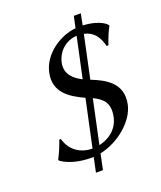

<svg xmlns="http://www.w3.org/2000/svg" viewBox="-133 -711 734 877"><g transform="rotate(-20 234.5 -273.0)"><path d="M204 -28C142 -28 97 -65 83 -119L75 -118C65 -87 52 -59 39 -33L40 -30C40 -30 83 10 189 10C191 10 194 10 196 10L181 81H215L231 5C319 -13 408 -85 424 -162C445 -261 368 -301 302 -327L346 -534C391 -525 414 -492 425 -446L434 -447C444 -478 455 -504 469 -530L467 -533C467 -533 443 -567 354 -572L365 -627H331L319 -571C246 -565 155 -508 137 -422C117 -331 185 -288 253 -257ZM284 -244C325 -224 358 -199 344 -131C332 -74 287 -42 239 -32ZM270 -341C235 -358 194 -389 206 -445C217 -496 258 -534 312 -537Z"/></g></svg>

Font: Libertinus Sans
Style: Italic
Weight: 400
Italic angle: -12°
Designer: Philipp H. Poll, Khaled Hosny
Foundry: Caleb Maclennan
Version: Version 7.050;RELEASE